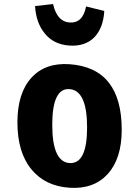

<svg xmlns="http://www.w3.org/2000/svg" viewBox="-20 -909 686 948"><path d="M201 -744Q158 -796 153 -879L242 -889Q262 -802 323 -798Q389 -793 405 -877L495 -855Q490 -772 447 -726Q401 -679 323 -684Q245 -689 201 -744ZM581 -268Q581 -126 512 -50Q443 26 323 18Q203 10 135 -73Q66 -157 66 -305Q66 -449 135 -525Q203 -600 323 -592Q581 -574 581 -268ZM238 -293Q238 -110 323 -104Q410 -98 410 -280Q410 -463 323 -469Q238 -475 238 -293Z"/></svg>

Font: Xiangcui Wave Sans Xiangcui Wave Sans
Style: Regular
Weight: 800
Width: 3
Version: Version 0.920;March 28, 2024;FontCreator 14.0.0.2814 64-bit